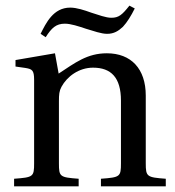

<svg xmlns="http://www.w3.org/2000/svg" viewBox="-20 -661 621 681"><path d="M124 -541 142 -529C163 -562 179 -577 210 -577C231 -577 258 -568 285 -559C312 -551 339 -541 360 -541C384 -541 400 -551 416 -566C431 -582 445 -605 458 -631L439 -641C413 -608 401 -598 375 -598C355 -598 330 -608 304 -616C279 -625 252 -634 229 -634C169 -634 143 -579 124 -541ZM30 0H259V-27C192 -32 189 -34 189 -82V-302C189 -326 190 -338 198 -353C218 -390 260 -421 310 -421C374 -421 409 -386 409 -304V-82C409 -34 406 -32 338 -27V0H568V-27C501 -32 497 -34 497 -82V-322C497 -417 445 -472 359 -472C289 -472 246 -438 188 -400L175 -472L35 -448V-425L70 -420C94 -416 101 -412 101 -378V-82C101 -34 98 -32 30 -27Z"/></svg>

Font: erewhon
Style: Regular
Weight: 400
Version: Version 1.0.0